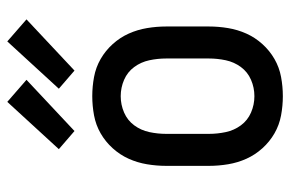

<svg xmlns="http://www.w3.org/2000/svg" viewBox="-158 -650 815 540"><g transform="rotate(-90 250.0 -379.5)"><path d="M250 8Q223 8 196 3Q169 -2 145.5 -15.5Q122 -29 103.5 -49.5Q85 -70 74 -94.5Q63 -119 58.5 -146Q54 -173 54 -200V-320Q54 -347 58.5 -374Q63 -401 74 -425.5Q85 -450 103.5 -470.5Q122 -491 145.5 -504.5Q169 -518 196 -523Q223 -528 250 -528Q277 -528 304 -523Q331 -518 354.5 -504.5Q378 -491 396.5 -470.5Q415 -450 426 -425.5Q437 -401 441.5 -374Q446 -347 446 -320V-200Q446 -173 441.5 -146Q437 -119 426 -94.5Q415 -70 396.5 -49.5Q378 -29 354.5 -15.5Q331 -2 304 3Q277 8 250 8ZM250 -72Q274 -72 296 -81.5Q318 -91 332 -110Q346 -129 351 -152.5Q356 -176 356 -200V-320Q356 -344 351 -367.5Q346 -391 332 -410Q318 -429 296 -438.5Q274 -448 250 -448Q226 -448 204 -438.5Q182 -429 168 -410Q154 -391 149 -367.5Q144 -344 144 -320V-200Q144 -176 149 -152.5Q154 -129 168 -110Q182 -91 204 -81.5Q226 -72 250 -72ZM322 -578 271 -622 404 -767 466 -713ZM152 -578 101 -622 234 -767 296 -713Z"/></g></svg>

Font: Iosevka Medium
Style: Regular
Weight: 500
Monospace: yes
Designer: Belleve Invis
Foundry: Belleve Invis
Version: Version 32.5.0; ttfautohint (v1.8.4)